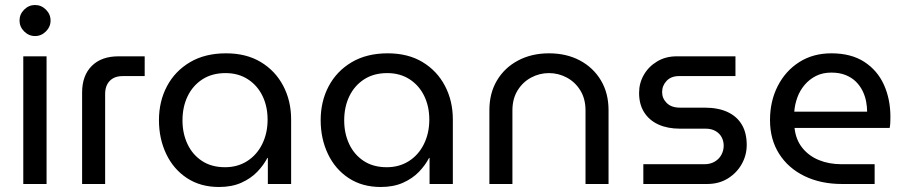

<svg xmlns="http://www.w3.org/2000/svg" viewBox="-20 -735 3621 767"><path d="M73 0V-510H166V0ZM120 -591Q95 -591 76.5 -609.5Q58 -628 58 -653Q58 -678 76.5 -696.5Q95 -715 120 -715Q145 -715 163.5 -696.5Q182 -678 182 -653Q182 -628 163.5 -609.5Q145 -591 120 -591Z M308 0V-365Q308 -433 346.5 -471.5Q385 -510 453 -510H558V-431H470Q437 -431 418.5 -412Q400 -393 400 -359V0Z M855 12Q781 12 727 -23.5Q673 -59 644 -120Q615 -181 615 -255Q615 -330 647 -390.5Q679 -451 739 -486.5Q799 -522 883 -522Q964 -522 1022 -487Q1080 -452 1111.5 -392Q1143 -332 1143 -258V0H1050V-104H1048Q1033 -75 1007.5 -48.5Q982 -22 944 -5Q906 12 855 12ZM879 -67Q929 -67 967.5 -91.5Q1006 -116 1027.5 -159.5Q1049 -203 1049 -257Q1049 -310 1028.5 -352Q1008 -394 970 -418.5Q932 -443 881 -443Q827 -443 788.5 -418Q750 -393 729.5 -350.5Q709 -308 709 -254Q709 -202 729 -159.5Q749 -117 787 -92Q825 -67 879 -67Z M1501 12Q1427 12 1373 -23.5Q1319 -59 1290 -120Q1261 -181 1261 -255Q1261 -330 1293 -390.5Q1325 -451 1385 -486.5Q1445 -522 1529 -522Q1610 -522 1668 -487Q1726 -452 1757.5 -392Q1789 -332 1789 -258V0H1696V-104H1694Q1679 -75 1653.5 -48.5Q1628 -22 1590 -5Q1552 12 1501 12ZM1525 -67Q1575 -67 1613.5 -91.5Q1652 -116 1673.5 -159.5Q1695 -203 1695 -257Q1695 -310 1674.5 -352Q1654 -394 1616 -418.5Q1578 -443 1527 -443Q1473 -443 1434.5 -418Q1396 -393 1375.5 -350.5Q1355 -308 1355 -254Q1355 -202 1375 -159.5Q1395 -117 1433 -92Q1471 -67 1525 -67Z M1935 0V-295Q1935 -363 1965.5 -414Q1996 -465 2050 -493.5Q2104 -522 2173 -522Q2243 -522 2296.5 -493.5Q2350 -465 2380.5 -414Q2411 -363 2411 -295V0H2319V-294Q2319 -340 2298.5 -373.5Q2278 -407 2244.5 -425Q2211 -443 2173 -443Q2135 -443 2101.5 -425Q2068 -407 2047.5 -373.5Q2027 -340 2027 -294V0Z M2550 0V-79H2794Q2818 -79 2835.5 -89.5Q2853 -100 2862 -117Q2871 -134 2871 -153Q2871 -171 2863 -186.5Q2855 -202 2838.5 -211.5Q2822 -221 2799 -221H2696Q2647 -221 2610.5 -237.5Q2574 -254 2553.5 -286Q2533 -318 2533 -364Q2533 -403 2552 -436Q2571 -469 2605 -489.5Q2639 -510 2683 -510H2918V-431H2692Q2661 -431 2643 -412Q2625 -393 2625 -367Q2625 -342 2643.5 -323.5Q2662 -305 2696 -305H2794Q2849 -305 2886.5 -287.5Q2924 -270 2943.5 -237Q2963 -204 2963 -156Q2963 -115 2943 -79.5Q2923 -44 2887.5 -22Q2852 0 2805 0Z M3343 0Q3259 0 3194 -31.5Q3129 -63 3092.5 -120.5Q3056 -178 3056 -255Q3056 -331 3087 -391.5Q3118 -452 3173 -487Q3228 -522 3301 -522Q3380 -522 3432.5 -488Q3485 -454 3511 -396.5Q3537 -339 3537 -268Q3537 -257 3536.5 -245Q3536 -233 3534 -224H3154Q3159 -177 3185 -144.5Q3211 -112 3251.5 -95.5Q3292 -79 3341 -79H3474V0ZM3153 -289H3444Q3444 -308 3440 -329.5Q3436 -351 3426 -371.5Q3416 -392 3399.5 -408.5Q3383 -425 3358.5 -435Q3334 -445 3301 -445Q3266 -445 3239.5 -431.5Q3213 -418 3194 -395.5Q3175 -373 3165 -345Q3155 -317 3153 -289Z"/></svg>

Font: MuseoModerno Thin
Style: Regular
Weight: 400
Version: Version 1.003